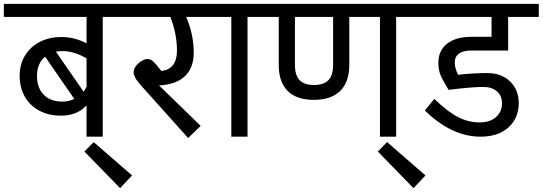

<svg xmlns="http://www.w3.org/2000/svg" viewBox="-40 -709 2815 996"><path d="M613 -621H493V0H409V-162Q359 -109 277 -109Q213 -109 164 -135Q115 -161 88.5 -208Q62 -255 62 -316Q62 -376 90 -421.5Q118 -467 167 -492Q216 -517 279 -517Q347 -517 409 -484V-621H-20V-689H613ZM250 -441 394 -233Q407 -255 409 -258V-406Q345 -444 285 -444Q266 -444 250 -441ZM284 -182Q317 -182 345 -196L194 -415Q152 -381 152 -314Q152 -253 187 -217.5Q222 -182 284 -182Z M398 77 446 28 645 201 583 267Z M1083 -621H926Q965 -530 965 -436Q965 -357 919 -313.5Q873 -270 785 -266L1001 -56L936 7L693 -264Q670 -290 661.5 -306Q653 -322 653 -334Q653 -351 665.5 -367Q678 -383 695 -393Q712 -403 724 -403Q741 -403 755.5 -389.5Q770 -376 797 -341Q878 -350 878 -447Q878 -533 844 -621H573V-689H1083Z M1364 -621H1244V0H1160V-621H1043V-689H1364Z M2135 -621H2015V0H1931V-621H1772V-372Q1772 -284 1725 -237.5Q1678 -191 1588 -191Q1498 -191 1452 -237.5Q1406 -284 1406 -372V-621H1324V-689H2135ZM1688 -621H1490V-372Q1490 -319 1514 -293.5Q1538 -268 1588 -268Q1640 -268 1664 -293.5Q1688 -319 1688 -372Z M1920 77 1968 28 2167 201 2105 267Z M2319 -385Q2319 -357 2336 -321Q2412 -330 2488 -330Q2561 -330 2606 -286.5Q2651 -243 2651 -174Q2651 -96 2597.5 -48Q2544 0 2453 0Q2303 0 2164 -136L2213 -196Q2281 -130 2335.5 -102Q2390 -74 2447 -74Q2502 -74 2533 -101.5Q2564 -129 2564 -174Q2564 -212 2538 -235Q2512 -258 2465 -258Q2409 -258 2287 -243Q2260 -286 2247 -315Q2234 -344 2234 -383Q2234 -447 2279.5 -482.5Q2325 -518 2405 -518H2510V-621H2095V-689H2755V-621H2596V-447H2405Q2363 -447 2341 -431Q2319 -415 2319 -385Z"/></svg>

Font: FiraGO
Style: Regular
Weight: 400
Designer: bBox Type
Foundry: bBox Type GmbH
Version: Version 1.001;April 20, 2020;FontCreator 12.0.0.2555 64-bit